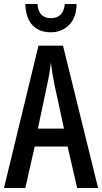

<svg xmlns="http://www.w3.org/2000/svg" viewBox="-20 -943 512 963"><path d="M367 0 319 -208H154L107 0H0L173 -714H296L472 0ZM253 -519Q241 -580 235 -629Q230 -579 217 -520L170 -298H301ZM364 -923Q364 -857 327.5 -819Q291 -781 234 -781Q177 -781 143 -816.5Q109 -852 107 -923H168Q173 -852 235 -852Q298 -852 305 -923Z"/></svg>

Font: Noto Sans Lao UI ExtCond Med
Style: Regular
Weight: 500
Width: 2
Designer: Monotype Design Team
Foundry: Monotype Imaging Inc.
Version: Version 2.000; ttfautohint (v1.8.4.7-5d5b)